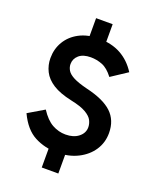

<svg xmlns="http://www.w3.org/2000/svg" viewBox="-159 -848 854 1056"><g transform="rotate(20 268.0 -320.0)"><path d="M217 -599V-757H314V-599ZM500 -187Q500 -131 470.5 -86.5Q441 -42 388.5 -15.5Q336 11 268 11Q195 11 135 -20.5Q75 -52 36 -135L129 -190Q162 -139 199 -118.5Q236 -98 277 -98Q324 -98 353 -121Q382 -144 382 -178Q382 -198 372 -218Q362 -238 332 -255.5Q302 -273 244 -285Q174 -300 133 -326Q92 -352 74 -388Q56 -424 56 -465Q56 -519 82 -562.5Q108 -606 156 -631.5Q204 -657 270 -657Q345 -657 399.5 -627Q454 -597 490 -540L396 -478Q365 -519 332 -532Q299 -545 264 -545Q219 -545 195 -524Q171 -503 171 -472Q171 -453 181.5 -435.5Q192 -418 220 -403.5Q248 -389 300 -376Q404 -352 452 -307Q500 -262 500 -187ZM217 117V-40H314V117Z"/></g></svg>

Font: Gabarito Medium
Style: Regular
Weight: 500
Designer: Leandro Assis / Alvaro Franca / Felipe Casaprima
Foundry: Naipe Foundry
Version: Version 1.000